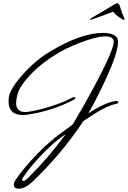

<svg xmlns="http://www.w3.org/2000/svg" viewBox="-20 -826 777 1167"><path d="M94 321Q64 321 64 296Q64 282 74 269Q124 194 209 107Q247 68 280.5 39Q314 10 340 -9L420 -68Q427 -78 434 -89.5Q441 -101 448 -114Q456 -127 464 -141.5Q472 -156 482 -172Q671 -507 671 -572Q671 -605 620 -605Q566 -605 460 -564Q417 -547 380.5 -529Q344 -511 315 -492Q212 -428 147 -352Q96 -295 85 -247Q78 -220 78 -200Q78 -145 134 -145Q139 -145 144.5 -145.5Q150 -146 155 -147Q181 -151 213.5 -158.5Q246 -166 287 -179Q375 -207 409 -228Q423 -236 431 -236Q438 -236 438 -231Q438 -225 427 -219Q296 -151 147 -129Q139 -128 132 -127.5Q125 -127 118 -127Q32 -127 32 -211Q32 -243 44 -268Q63 -312 121 -376Q195 -459 286 -514Q473 -626 607 -626Q659 -626 684 -605Q697 -595 697 -568Q697 -505 624 -347Q565 -219 517 -137Q618 -203 682 -212Q700 -211 700 -205Q700 -196 675 -192Q614 -178 487 -90Q416 16 340 106Q264 196 184 272Q135 321 94 321ZM122 274Q132 274 150 256Q208 199 265 133Q322 67 380 -11L361 2Q308 38 242 106Q164 186 120 253Q115 261 115 266Q115 274 122 274ZM529 -706Q526 -706 526 -708Q526 -710 541 -719.5Q556 -729 578 -741.5Q600 -754 621 -766.5Q642 -779 655 -787Q669 -796 678 -801Q687 -806 693 -806Q703 -806 709 -787Q714 -771 719.5 -754.5Q725 -738 731 -726Q737 -714 737 -709Q737 -705 734 -705Q729 -705 720 -711Q710 -717 694 -728.5Q678 -740 668 -755Q636 -742 600.5 -729.5Q565 -717 542 -709Q535 -706 529 -706Z"/></svg>

Font: Whisper
Style: Regular
Weight: 400
Designer: Robert E. Leuschke
Foundry: Robert E. Leuschke
Version: Version 1.010; ttfautohint (v1.8.4.7-5d5b)